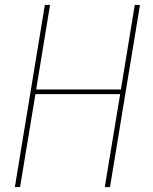

<svg xmlns="http://www.w3.org/2000/svg" viewBox="-20 -755 616 775"><path d="M40 0H61L123 -375H465L403 0H424L545 -735H524L468 -394H126L182 -735H161Z"/></svg>

Font: Iosevka Sparkle Thin
Style: Italic
Weight: 100
Italic angle: -9°
Designer: Belleve Invis
Foundry: Belleve Invis
Version: Version 4.5.0; ttfautohint (v1.8.3)